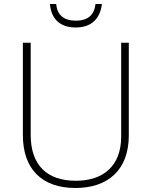

<svg xmlns="http://www.w3.org/2000/svg" viewBox="-20 -927 756 957"><path d="M488 -907H456C450 -854 420 -824 358 -824C297 -824 265 -853 260 -907H229C235 -832 280 -790 357 -790C434 -790 479 -832 488 -907ZM622 -252V-714H584V-246C584 -103 498 -26 358 -26C214 -26 133 -104 133 -255V-714H94V-254C94 -84 189 10 356 10C518 10 622 -80 622 -252Z"/></svg>

Font: Noto Sans Georgian ExtraLight
Style: Regular
Weight: 200
Designer: Monotype Design Team, Akaki Razmadze
Foundry: Google LLC
Version: Version 2.005